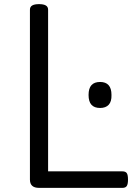

<svg xmlns="http://www.w3.org/2000/svg" viewBox="-20 -910 665 930"><path d="M169 0Q125 0 125 -40V-863Q125 -877 136 -883.5Q147 -890 169 -890Q191 -890 202 -883.5Q213 -877 213 -863V-80H573Q588 -80 594 -71.5Q600 -63 600 -40Q600 -18 594 -9Q588 0 573 0ZM465 -387Q437 -387 423 -402.5Q409 -418 409 -450Q409 -482 423 -497.5Q437 -513 465 -513Q492 -513 506 -497.5Q520 -482 520 -450Q521 -418 506.5 -402.5Q492 -387 465 -387Z"/></svg>

Font: Playwrite GB S
Style: Regular
Weight: 400
Designer: Veronika Burian, José Scaglione
Foundry: TypeTogether
Version: Version 1.000